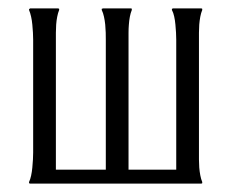

<svg xmlns="http://www.w3.org/2000/svg" viewBox="-20 -438 552 458"><path d="M51.8 0 49.3 -1V-3.9Q52.2 -9.8 54.2 -19Q56.2 -28.3 57.1 -38.1Q58.1 -47.9 58.6 -57.6Q59.1 -67.4 59.1 -74.2V-343.3Q59.1 -350.6 58.6 -360.1Q58.1 -369.6 57.1 -379.4Q56.2 -389.2 54.2 -398.2Q52.2 -407.2 49.3 -414.1V-416L51.8 -418H119.1L120.6 -417H121.1V-414.1Q118.2 -407.2 116.5 -398.2Q114.7 -389.2 114 -379.4Q113.3 -369.6 113.3 -360.1Q113.3 -350.6 113.3 -343.3V-33.2H232.4V-343.3Q232.4 -350.6 232.2 -360.1Q231.9 -369.6 231 -379.4Q230 -389.2 228 -398.2Q226.1 -407.2 222.7 -414.1V-417Q223.1 -417 224.4 -417.5Q225.6 -418 226.1 -418H293L294.4 -417V-414.1Q291.5 -407.2 289.8 -398.2Q288.1 -389.2 287.4 -379.4Q286.6 -369.6 286.6 -360.1Q286.6 -350.6 286.6 -343.3V-33.2H400.4V-343.3Q400.4 -350.6 399.9 -360.1Q399.4 -369.6 398.4 -379.6Q397.5 -389.6 395.5 -398.7Q393.6 -407.7 390.1 -414.1V-417Q390.6 -417 391.6 -417.5Q392.6 -418 393.1 -418H460.4L462.4 -417V-414.1Q459.5 -407.2 457.8 -398.2Q456.1 -389.2 455.3 -379.4Q454.6 -369.6 454.6 -360.1Q454.6 -350.6 454.6 -343.3V-74.2Q454.6 -66.9 454.6 -57.4Q454.6 -47.9 455.3 -38.3Q456.1 -28.8 457.8 -19.8Q459.5 -10.7 462.4 -3.9V-1L460.4 0Z"/></svg>

Font: CAT Linz
Style: Regular
Weight: 400
Designer: Peter Wiegel
Foundry: Peter Wiegel
Version: Version 1.08